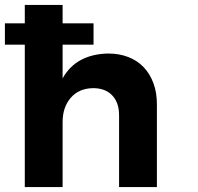

<svg xmlns="http://www.w3.org/2000/svg" viewBox="-22 -762 808 782"><path d="M419 -544Q464 -544 501 -529.5Q538 -515 563.5 -488Q589 -461 603 -423Q617 -385 617 -338V0H463V-293Q463 -344 435 -373.5Q407 -403 357 -403Q299 -402 266 -363.5Q233 -325 233 -265V0H79V-580H-2V-667H79V-742H233V-667H359V-580H233V-443Q262 -494 309 -518.5Q356 -543 419 -544Z"/></svg>

Font: Montserrat Semi Bold
Style: Regular
Weight: 600
Designer: Julieta Ulanovsky
Foundry: Julieta Ulanovsky
Version: Version 3.001 September 28, 2015